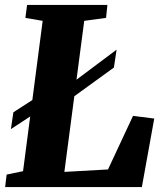

<svg xmlns="http://www.w3.org/2000/svg" viewBox="-20 -763 665 783"><path d="M1 0 7 -51 74 -65 154 -678 83.5 -690 90.5 -743H418L412.5 -690L323.5 -678L242.5 -62L420.5 -72L522.5 -290.5L609 -279.5L558.5 0ZM24.5 -236.5 34.5 -305 173.5 -395H234.5L455.5 -560.5L444.5 -487.5L239.5 -339H181Z"/></svg>

Font: Merriweather 20pt Black
Style: Italic
Weight: 900
Italic angle: -7.8°
Version: Version 2.101